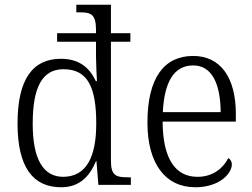

<svg xmlns="http://www.w3.org/2000/svg" viewBox="-20 -780 1063 810"><path d="M238 10C313 10 357 -33 385 -100H387L395 0H532V-32H520C469 -32 448 -39 448 -102V-604H530V-640H448V-760H302V-728H315C363 -728 385 -721 385 -654V-640H221V-604H385V-543C385 -514 388 -455 389 -438H384C358 -495 313 -532 237 -532C118 -532 54 -446 54 -259C54 -73 120 10 238 10ZM247 -34C163 -34 118 -107 118 -258C118 -410 157 -488 248 -488C353 -488 386 -407 386 -259C386 -120 346 -35 247 -34Z M804 10C907 10 958 -49 958 -86C958 -100 951 -109 943 -113C922 -71 879 -34 813 -34C721 -34 667 -108 666 -267H975V-299C975 -456 908 -544 795 -544C672 -544 602 -451 602 -263C602 -89 678 10 804 10ZM911 -307H667C673 -431 712 -504 795 -504C875 -504 910 -425 911 -307Z"/></svg>

Font: Noto Serif Georgian SemiCondensed Light
Style: Regular
Weight: 300
Width: 4
Designer: Monotype Design Team, Akaki Razmadze
Foundry: Google LLC
Version: Version 2.003